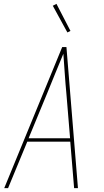

<svg xmlns="http://www.w3.org/2000/svg" viewBox="-20 -980 540 1000"><path d="M2 0 304 -735H326L386 0H366L346 -242H122L22 0ZM345 -260 326 -490Q321 -542 317.5 -594.5Q314 -647 310 -700Q288 -647 266.5 -594.5Q245 -542 224 -490L129 -260ZM331 -811 255 -950 274 -960 347 -819Z"/></svg>

Font: Iosevka SS18 Thin
Style: Italic
Weight: 100
Italic angle: -9°
Monospace: yes
Designer: Belleve Invis
Foundry: Belleve Invis
Version: Version 25.1.1; ttfautohint (v1.8.4)